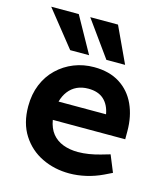

<svg xmlns="http://www.w3.org/2000/svg" viewBox="-112 -829 795 922"><g transform="rotate(15 285.5 -367.5)"><path d="M318 8Q244 8 182 -22Q120 -52 82.5 -110.5Q45 -169 45 -253Q45 -313 65 -361.5Q85 -410 121 -444.5Q157 -479 203.5 -497.5Q250 -516 303 -516Q379 -516 431 -483Q483 -450 509.5 -392Q536 -334 536 -260V-220H176Q183 -179 204 -153Q225 -127 258 -114.5Q291 -102 332 -102Q358 -102 386 -106.5Q414 -111 442 -119L487 -132L521 -49L482 -30Q442 -11 400 -1.5Q358 8 318 8ZM180 -312H416Q408 -358 380 -383.5Q352 -409 303 -409Q271 -409 246.5 -397.5Q222 -386 205 -364Q188 -342 180 -312ZM170 -565 28 -743H165L264 -565ZM350 -565 222 -743H360L443 -565Z"/></g></svg>

Font: REM Medium
Style: Regular
Weight: 500
Designer: Octavio Pardo
Foundry: Ashler Design
Version: Version 1.005;gftools[0.9.28]